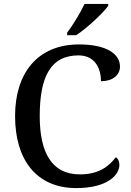

<svg xmlns="http://www.w3.org/2000/svg" viewBox="-20 -951 669 981"><path d="M323 -784V-771H369C425 -807 508 -886 533 -921V-931H412C391 -886 352 -822 323 -784ZM370 10C527 10 590 -56 590 -108C590 -127 583 -140 572 -148C538 -103 487 -60 388 -60C242 -60 183 -175 183 -358C183 -556 237 -668 381 -668C467 -668 496 -599 496 -536C554 -536 593 -566 593 -611C593 -675 525 -724 384 -724C169 -724 57 -574 57 -358C57 -137 164 10 370 10Z"/></svg>

Font: Noto Serif Myanmar Medium
Style: Regular
Weight: 500
Designer: Ben Mitchell and the Monotype Design Team
Foundry: Monotype Imaging Inc.
Version: Version 2.106